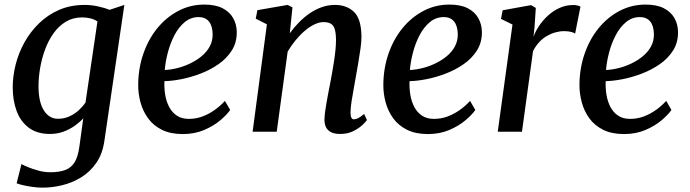

<svg xmlns="http://www.w3.org/2000/svg" viewBox="-20 -590 3090 860"><path d="M448 38Q440 98 411.8 139Q383.5 180 343.2 204.5Q303 229 258 239.8Q213 250.5 171.5 250.5Q149 250.5 125.8 247.2Q102.5 244 83.2 239.5Q64 235 54.5 231L76 145Q86 150.5 106.5 159Q127 167.5 153 174.5Q179 181.5 206 181.5Q245.5 181.5 272.2 171.5Q299 161.5 314.2 136.8Q329.5 112 335.5 67L353 -60Q337 -42.5 314.5 -26.5Q292 -10.5 264.2 -0.2Q236.5 10 203.5 10Q146 10 109 -17.8Q72 -45.5 54.5 -92.8Q37 -140 37 -198.5Q37 -249 50.2 -301.2Q63.5 -353.5 90 -401Q116.5 -448.5 155.5 -486.2Q194.5 -524 245.5 -546Q296.5 -568 359.5 -568Q389 -568 419.8 -561.2Q450.5 -554.5 471 -546L537 -568ZM416.5 -494Q402.5 -503.5 384.5 -507.8Q366.5 -512 347.5 -512Q306.5 -512 274.5 -492.5Q242.5 -473 219.5 -440.5Q196.5 -408 181.8 -368Q167 -328 159.8 -285.5Q152.5 -243 152.5 -204.5Q152.5 -170 158.2 -143Q164 -116 175.5 -97Q187 -78 203 -68Q219 -58 240 -58Q267.5 -58 291 -68.8Q314.5 -79.5 332.8 -96.2Q351 -113 363 -131Z M1011 -97.5Q997.5 -77.5 967.8 -52Q938 -26.5 895 -8Q852 10.5 798.5 10.5Q744 10.5 705.5 -8.5Q667 -27.5 643.5 -59.8Q620 -92 609.2 -131.8Q598.5 -171.5 599 -213Q600 -286 622.5 -350.5Q645 -415 685 -464Q725 -513 778.8 -541.2Q832.5 -569.5 895 -569.5Q945 -569.5 976.8 -553.2Q1008.5 -537 1024.2 -509.2Q1040 -481.5 1040.5 -447Q1041 -399.5 1018.2 -363.8Q995.5 -328 958.2 -302.2Q921 -276.5 877.5 -260Q834 -243.5 791.5 -235.2Q749 -227 716.5 -226.5Q715 -194 720.2 -163.8Q725.5 -133.5 738.5 -109.5Q751.5 -85.5 773 -71.5Q794.5 -57.5 825.5 -57.5Q857.5 -57.5 886 -68Q914.5 -78.5 940.2 -96.5Q966 -114.5 987.5 -138ZM870 -513.5Q834.5 -513.5 807.2 -490.8Q780 -468 761.2 -432Q742.5 -396 731.8 -355Q721 -314 718 -276.5Q744 -277.5 773.5 -284.8Q803 -292 831.2 -305.5Q859.5 -319 882.8 -338Q906 -357 919.5 -382Q933 -407 932.5 -437.5Q931.5 -475.5 915.2 -494.5Q899 -513.5 870 -513.5Z M1278 -441Q1297 -467.5 1319.8 -490.5Q1342.5 -513.5 1368.2 -531Q1394 -548.5 1422.2 -558.2Q1450.5 -568 1480 -568Q1533.5 -568 1566.2 -536Q1599 -504 1599 -422.5Q1599 -402 1594.5 -371Q1590 -340 1584.5 -307Q1579 -274 1574 -247Q1570 -222 1564.5 -193.2Q1559 -164.5 1554.8 -136.8Q1550.5 -109 1550 -87.5Q1550 -70 1554 -62.8Q1558 -55.5 1564.5 -55.5Q1574 -55.5 1584.8 -61Q1595.5 -66.5 1611 -79.5L1623.5 -52.5Q1620 -46 1604 -30.8Q1588 -15.5 1562.8 -2.8Q1537.5 10 1504 10Q1477 10 1461.2 1.2Q1445.5 -7.5 1439 -22.8Q1432.5 -38 1433.5 -58Q1434 -72.5 1436.5 -91.8Q1439 -111 1443 -133Q1447 -155 1451.2 -177.2Q1455.5 -199.5 1459.5 -220Q1463.5 -241 1467.8 -265Q1472 -289 1476 -314.8Q1480 -340.5 1482.5 -365.2Q1485 -390 1485 -412Q1484.5 -443.5 1479 -460.5Q1473.5 -477.5 1461.2 -484.2Q1449 -491 1428.5 -491Q1409.5 -491 1388 -480.5Q1366.5 -470 1345 -451.8Q1323.5 -433.5 1303.8 -409.5Q1284 -385.5 1268.5 -359L1219.5 0H1111.5L1175.5 -481L1125.5 -506.5L1133 -544.5L1268.5 -568L1290 -557Z M2109 -97.5Q2095.5 -77.5 2065.8 -52Q2036 -26.5 1993 -8Q1950 10.5 1896.5 10.5Q1842 10.5 1803.5 -8.5Q1765 -27.5 1741.5 -59.8Q1718 -92 1707.2 -131.8Q1696.5 -171.5 1697 -213Q1698 -286 1720.5 -350.5Q1743 -415 1783 -464Q1823 -513 1876.8 -541.2Q1930.5 -569.5 1993 -569.5Q2043 -569.5 2074.8 -553.2Q2106.5 -537 2122.2 -509.2Q2138 -481.5 2138.5 -447Q2139 -399.5 2116.2 -363.8Q2093.5 -328 2056.2 -302.2Q2019 -276.5 1975.5 -260Q1932 -243.5 1889.5 -235.2Q1847 -227 1814.5 -226.5Q1813 -194 1818.2 -163.8Q1823.5 -133.5 1836.5 -109.5Q1849.5 -85.5 1871 -71.5Q1892.5 -57.5 1923.5 -57.5Q1955.5 -57.5 1984 -68Q2012.5 -78.5 2038.2 -96.5Q2064 -114.5 2085.5 -138ZM1968 -513.5Q1932.5 -513.5 1905.2 -490.8Q1878 -468 1859.2 -432Q1840.5 -396 1829.8 -355Q1819 -314 1816 -276.5Q1842 -277.5 1871.5 -284.8Q1901 -292 1929.2 -305.5Q1957.5 -319 1980.8 -338Q2004 -357 2017.5 -382Q2031 -407 2030.5 -437.5Q2029.5 -475.5 2013.2 -494.5Q1997 -513.5 1968 -513.5Z M2209.5 0 2275.5 -480 2224 -505.5 2231.5 -544 2358.5 -567 2380 -554.5 2374 -465 2369.5 -425.5Q2378 -449 2394.5 -473.8Q2411 -498.5 2434 -519.8Q2457 -541 2485.8 -554.2Q2514.5 -567.5 2547.5 -567.5Q2557 -567.5 2566.5 -565.5Q2576 -563.5 2580 -560L2556 -439.5Q2551 -443.5 2538.5 -447Q2526 -450.5 2506.5 -450.5Q2487.5 -450.5 2467.8 -445Q2448 -439.5 2429 -428.5Q2410 -417.5 2394.5 -400.5Q2379 -383.5 2367.5 -361L2318 0Z M2987.5 -97.5Q2974 -77.5 2944.2 -52Q2914.5 -26.5 2871.5 -8Q2828.5 10.5 2775 10.5Q2720.5 10.5 2682 -8.5Q2643.5 -27.5 2620 -59.8Q2596.5 -92 2585.8 -131.8Q2575 -171.5 2575.5 -213Q2576.5 -286 2599 -350.5Q2621.5 -415 2661.5 -464Q2701.5 -513 2755.2 -541.2Q2809 -569.5 2871.5 -569.5Q2921.5 -569.5 2953.2 -553.2Q2985 -537 3000.8 -509.2Q3016.5 -481.5 3017 -447Q3017.5 -399.5 2994.8 -363.8Q2972 -328 2934.8 -302.2Q2897.5 -276.5 2854 -260Q2810.5 -243.5 2768 -235.2Q2725.5 -227 2693 -226.5Q2691.5 -194 2696.8 -163.8Q2702 -133.5 2715 -109.5Q2728 -85.5 2749.5 -71.5Q2771 -57.5 2802 -57.5Q2834 -57.5 2862.5 -68Q2891 -78.5 2916.8 -96.5Q2942.5 -114.5 2964 -138ZM2846.5 -513.5Q2811 -513.5 2783.8 -490.8Q2756.5 -468 2737.8 -432Q2719 -396 2708.2 -355Q2697.5 -314 2694.5 -276.5Q2720.5 -277.5 2750 -284.8Q2779.5 -292 2807.8 -305.5Q2836 -319 2859.2 -338Q2882.5 -357 2896 -382Q2909.5 -407 2909 -437.5Q2908 -475.5 2891.8 -494.5Q2875.5 -513.5 2846.5 -513.5Z"/></svg>

Font: Merriweather Medium
Style: Italic
Weight: 500
Italic angle: -7.8°
Version: Version 2.101